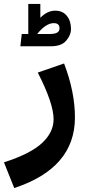

<svg xmlns="http://www.w3.org/2000/svg" viewBox="-55 -695 449 971"><path d="M304 -549Q304 -517 279.5 -489Q255 -461 203 -461H48L55 -523H88V-675H149V-605Q184 -641 224 -641Q262 -641 283 -615Q304 -589 304 -549ZM133 -523H193Q222 -523 234 -530Q246 -537 246 -552Q246 -578 217 -578Q177 -578 133 -523ZM269 -374Q324 -230 324 -101Q324 155 17 256L-35 126Q99 83 157.5 28.5Q216 -26 216 -92Q216 -172 136 -328Z"/></svg>

Font: FiraGO SemiBold
Style: Regular
Weight: 600
Designer: bBox Type
Foundry: bBox Type GmbH
Version: Version 1.001;PS 001.001;hotconv 1.0.88;makeotf.lib2.5.64775